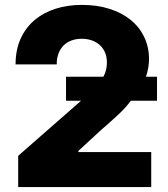

<svg xmlns="http://www.w3.org/2000/svg" viewBox="-20 -757 678 777"><path d="M43 -496.4Q43 -555 63.4 -600.1Q83.8 -645.2 119.9 -675.6Q155.9 -706 204.9 -721.6Q253.9 -737.2 311.1 -737.2Q372.9 -737.2 423.1 -721.2Q473.4 -705.3 508.9 -676.3Q544.4 -647.4 563.7 -606.9Q583.1 -566.4 583.1 -517.4Q583.1 -483.7 570.7 -446.4H615.4V-349.4H509.9Q509.2 -348.4 508.2 -347.3Q507.1 -346.2 506.4 -345.2Q486.2 -318.5 455.1 -289.8Q424 -261 384.2 -226.6L297.2 -146.3V-141.7H592V0H53.6V-126.4L308.2 -349.4H247.2V-446.4H398.4Q412.6 -472.3 412.6 -503.6Q412.6 -526.6 405 -544.6Q397.4 -562.5 383.7 -574.8Q370 -587 351.4 -593.6Q332.7 -600.1 310.4 -600.1Q288 -600.1 269.4 -593.2Q250.7 -586.3 237.4 -573Q224.1 -559.7 216.8 -540.3Q209.5 -521 209.5 -496.4Z"/></svg>

Font: Inter P Extra Bold
Style: Regular
Weight: 800
Designer: Rasmus Andersson
Foundry: rsms
Version: Version 3.018;git-588b23468